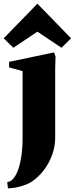

<svg xmlns="http://www.w3.org/2000/svg" viewBox="-50 -799 404 1037"><path d="M-7 218 -11 184Q13 183 32 152Q51 121 61.5 67.5Q72 14 72 -55V-415L-1 -435V-465L242 -516L250 -493L248 -428V-53Q248 -7 231 39Q214 85 184.5 123Q155 161 117 185Q98 197 61.5 207.5Q25 218 -7 218ZM22 -541 -30 -592 152 -779 334 -592 282 -541 152 -628Z"/></svg>

Font: Wittgenstein Black
Style: Regular
Weight: 900
Designer: Jörg Drees
Foundry: Jörg Drees
Version: Version 1.303; ttfautohint (v1.8.4.7-5d5b)